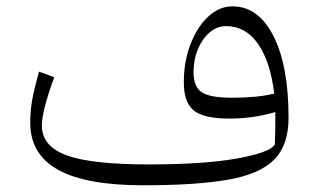

<svg xmlns="http://www.w3.org/2000/svg" viewBox="-20 -563 977 589"><path d="M823.2 -120.1Q824.2 -143.1 824.5 -169.7Q824.7 -196.3 824.7 -219.2Q757.3 -199.2 684.1 -199.2Q606 -199.2 575 -223.6Q543.9 -248 543.9 -310.1Q543.9 -374 564.2 -427Q584.5 -480 618.4 -511.7Q652.3 -543.5 692.9 -543.5Q772.9 -543.5 819.1 -452.1Q865.2 -360.8 865.2 -201.7Q865.2 -118.2 821.3 -73.5Q777.3 -28.8 679.4 -11.7Q581.5 5.4 419.4 5.4Q244.1 5.4 158.4 -42Q72.8 -89.4 72.8 -186.5Q72.8 -222.7 78.6 -255.9Q84.5 -289.1 99.6 -343.3L146.5 -326.2Q108.4 -222.2 108.4 -178.2Q108.4 -114.3 184.6 -86.4Q260.7 -58.6 435.5 -58.6Q606 -58.6 707.5 -76.9Q809.1 -95.2 823.2 -120.1ZM821.3 -275.9Q809.1 -375.5 771 -429.2Q732.9 -482.9 673.3 -482.9Q646 -482.9 623.3 -463.6Q600.6 -444.3 587.2 -412.4Q573.7 -380.4 573.7 -341.3Q573.7 -296.9 598.9 -280Q624 -263.2 691.9 -263.2Q770.5 -263.2 821.3 -275.9Z"/></svg>

Font: Pinar DS1 Light
Style: Regular
Weight: 300
Designer: Amin Abedi
Version: Version 3.000